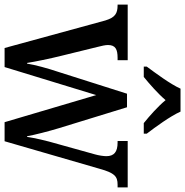

<svg xmlns="http://www.w3.org/2000/svg" viewBox="-5 -801 806 836"><g transform="rotate(90 398.0 -383.0)"><path d="M270 -619V-606H315C347 -632 388 -668 416 -701C443 -668 485 -631 516 -606H562V-619C533 -657 486 -721 466 -766H366C346 -721 298 -657 270 -619ZM69 -439 189 0H272L394 -399L512 0H595L715 -414C733 -479 748 -492 784 -492H796V-536H594V-492H601C641 -492 660 -477 660 -443C660 -432 657 -410 652 -393L608 -235C591 -177 581 -131 576 -98H573C568 -129 551 -194 538 -237L447 -533H388L293 -234C278 -190 262 -131 257 -98H254C249 -131 235 -199 223 -247L184 -406C180 -421 176 -439 176 -450C176 -483 195 -492 232 -492H242V-536H0V-492H3C39 -492 56 -481 69 -439Z"/></g></svg>

Font: Noto Serif Hebrew SemiCondensed Medium
Style: Regular
Weight: 500
Width: 4
Designer: Monotype Design Team
Foundry: Monotype Imaging Inc.
Version: Version 2.004